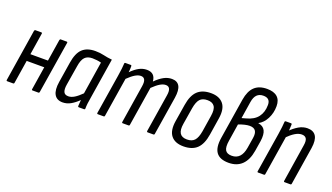

<svg xmlns="http://www.w3.org/2000/svg" viewBox="-64 -1153 2805 1623"><g transform="rotate(20 1338.0 -341.5)"><path d="M263 0Q255 0 256 -9L330 -477Q332 -487 339 -487H393Q402 -487 400 -477L325 -9Q324 0 316 0ZM36 0Q27 0 28 -9L102 -477Q104 -487 112 -487H165Q174 -487 172 -477L98 -9Q97 0 88 0ZM121 -218 131 -282H313L303 -218Z M535 8Q482 8 460 -31Q438 -70 450 -145L479 -328Q493 -418 534 -456.5Q575 -495 649 -495Q692 -495 726.5 -486.5Q761 -478 804 -474L748 -121Q741 -83 738 -56Q735 -29 735 -9Q735 0 725 0H680Q671 0 671 -9Q672 -22 673 -36Q674 -50 675 -64Q642 -31 607.5 -11.5Q573 8 535 8ZM563 -57Q589 -57 617.5 -74.5Q646 -92 680 -126L726 -419Q708 -424 686.5 -426.5Q665 -429 647 -429Q603 -429 579.5 -405Q556 -381 547 -322L518 -145Q511 -102 521 -79.5Q531 -57 563 -57Z M851 0Q842 0 843 -9L900 -366Q906 -403 909 -431Q912 -459 913 -478Q913 -487 922 -487H969Q977 -487 977 -478Q977 -465 976.5 -451.5Q976 -438 974 -423Q1011 -460 1044 -477.5Q1077 -495 1113 -495Q1187 -495 1193 -419Q1231 -457 1266 -476Q1301 -495 1338 -495Q1387 -495 1406.5 -460Q1426 -425 1415 -354L1360 -9Q1359 0 1350 0H1299Q1290 0 1291 -10L1345 -350Q1358 -429 1307 -429Q1283 -429 1255.5 -412.5Q1228 -396 1192 -361L1136 -9Q1135 0 1126 0H1075Q1066 0 1067 -9L1121 -350Q1134 -429 1083 -429Q1059 -429 1031.5 -412.5Q1004 -396 968 -361L912 -9Q911 0 902 0Z M1622 8Q1545 8 1509.5 -37Q1474 -82 1488 -170L1513 -325Q1527 -414 1570 -454.5Q1613 -495 1690 -495Q1765 -495 1801.5 -450.5Q1838 -406 1824 -317L1800 -164Q1786 -74 1743 -33Q1700 8 1622 8ZM1630 -57Q1675 -57 1698 -82.5Q1721 -108 1731 -167L1754 -313Q1764 -374 1745.5 -401.5Q1727 -429 1682 -429Q1637 -429 1614.5 -404Q1592 -379 1582 -320L1558 -173Q1548 -114 1566 -85.5Q1584 -57 1630 -57Z M2028 8Q1949 8 1917 -35.5Q1885 -79 1899 -169L1957 -534Q1970 -614 2010.5 -652.5Q2051 -691 2123 -691Q2184 -691 2215.5 -663Q2247 -635 2247 -580Q2247 -519 2220.5 -467.5Q2194 -416 2151 -394V-393Q2196 -386 2213 -353Q2230 -320 2221 -257L2206 -164Q2192 -79 2147 -35.5Q2102 8 2028 8ZM2033 -57Q2119 -57 2137 -167L2152 -260Q2159 -304 2144 -325.5Q2129 -347 2092 -347Q2072 -347 2047 -341Q2022 -335 1993 -324L1969 -170Q1959 -109 1974.5 -83Q1990 -57 2033 -57ZM2003 -385 2039 -395Q2109 -413 2142 -456.5Q2175 -500 2175 -566Q2175 -626 2113 -626Q2077 -626 2055.5 -604.5Q2034 -583 2027 -538Z M2531 0Q2522 0 2523 -9L2576 -348Q2583 -390 2571.5 -409.5Q2560 -429 2530 -429Q2502 -429 2470.5 -410Q2439 -391 2398 -350L2404 -412Q2442 -451 2480 -473Q2518 -495 2558 -495Q2612 -495 2634.5 -459Q2657 -423 2646 -350L2592 -9Q2591 0 2582 0ZM2293 0Q2284 0 2285 -9L2342 -366Q2348 -402 2351 -431.5Q2354 -461 2355 -477Q2355 -487 2365 -487H2411Q2419 -487 2419 -478Q2419 -459 2416.5 -430.5Q2414 -402 2411 -385L2412 -374L2354 -9Q2353 0 2344 0Z"/></g></svg>

Font: Sofia Sans Condensed
Style: Italic
Weight: 400
Italic angle: -9°
Designer: Botio Nikoltchev, Ani Petrova
Foundry: lettersoup
Version: Version 4.101